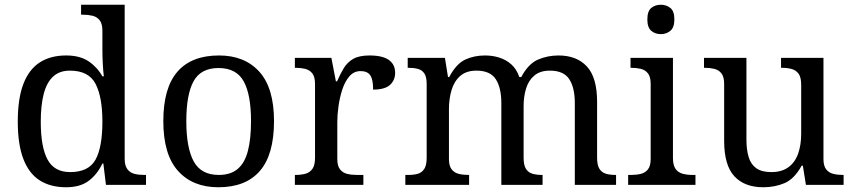

<svg xmlns="http://www.w3.org/2000/svg" viewBox="-20 -780 3602 810"><path d="M259 10Q193 10 147.5 -19Q102 -48 78.5 -109.5Q55 -171 55 -267Q55 -364 78.5 -425.5Q102 -487 147.5 -516.5Q193 -546 259 -546Q317 -546 353.5 -521.5Q390 -497 412 -458H418Q415 -483 413.5 -513.5Q412 -544 412 -568V-650Q412 -680 400.5 -694.5Q389 -709 370.5 -713.5Q352 -718 330 -718H322V-760H506V-110Q506 -81 517.5 -66Q529 -51 547.5 -46.5Q566 -42 588 -42H596V0H427L416 -90H412Q390 -44 354 -17Q318 10 259 10ZM276 -54Q354 -54 383 -106.5Q412 -159 412 -267Q412 -371 383 -426.5Q354 -482 275 -482Q231 -482 204 -457Q177 -432 164.5 -384Q152 -336 152 -266Q152 -160 180.5 -107Q209 -54 276 -54Z M901 10Q793 10 731 -59Q669 -128 669 -269Q669 -409 728.5 -477.5Q788 -546 904 -546Q1012 -546 1074 -477.5Q1136 -409 1136 -269Q1136 -128 1076.5 -59Q1017 10 901 10ZM903 -42Q953 -42 983 -67.5Q1013 -93 1026 -144Q1039 -195 1039 -269Q1039 -381 1008 -437Q977 -493 902 -493Q827 -493 796.5 -437Q766 -381 766 -269Q766 -157 797 -99.5Q828 -42 903 -42Z M1224 0V-42H1227Q1250 -42 1268.5 -47Q1287 -52 1298 -67.5Q1309 -83 1309 -114V-426Q1309 -456 1297.5 -470.5Q1286 -485 1267.5 -489.5Q1249 -494 1227 -494H1224V-536H1378L1397 -437H1402Q1415 -467 1430 -492Q1445 -517 1470 -531.5Q1495 -546 1539 -546Q1594 -546 1620.5 -527Q1647 -508 1647 -473Q1647 -442 1625.5 -422Q1604 -402 1554 -402Q1554 -430 1549 -447Q1544 -464 1532.5 -472Q1521 -480 1501 -480Q1473 -480 1454 -458Q1435 -436 1424 -402Q1413 -368 1408 -331.5Q1403 -295 1403 -266V-109Q1403 -80 1414.5 -65.5Q1426 -51 1444.5 -46.5Q1463 -42 1485 -42H1513V0Z M1690 0V-42H1703Q1726 -42 1743 -47Q1760 -52 1770 -67.5Q1780 -83 1780 -114V-426Q1780 -456 1770 -470.5Q1760 -485 1742.5 -489.5Q1725 -494 1703 -494H1700V-536H1857L1870 -455H1875Q1905 -511 1942.5 -528.5Q1980 -546 2026 -546Q2058 -546 2086.5 -537Q2115 -528 2137 -508.5Q2159 -489 2171 -455H2179Q2209 -511 2249.5 -528.5Q2290 -546 2336 -546Q2413 -546 2456 -499.5Q2499 -453 2499 -350V-114Q2499 -83 2509 -67.5Q2519 -52 2536.5 -47Q2554 -42 2576 -42H2579V0H2405V-345Q2405 -410 2381.5 -446Q2358 -482 2300 -482Q2259 -482 2234.5 -461.5Q2210 -441 2199.5 -407Q2189 -373 2189 -333V-114Q2189 -83 2199 -67.5Q2209 -52 2226.5 -47Q2244 -42 2266 -42H2269V0H2095V-345Q2095 -410 2071.5 -446Q2048 -482 1990 -482Q1947 -482 1921.5 -459.5Q1896 -437 1885 -400Q1874 -363 1874 -320V-109Q1874 -80 1885.5 -65.5Q1897 -51 1915.5 -46.5Q1934 -42 1956 -42H1959V0Z M2630 0V-42H2643Q2665 -42 2683.5 -46.5Q2702 -51 2713.5 -65.5Q2725 -80 2725 -109V-426Q2725 -456 2713.5 -470.5Q2702 -485 2683.5 -489.5Q2665 -494 2643 -494H2640V-536H2819V-114Q2819 -83 2830 -67.5Q2841 -52 2860 -47Q2879 -42 2901 -42H2914V0ZM2768 -636Q2744 -636 2727.5 -650Q2711 -664 2711 -698Q2711 -733 2727.5 -746.5Q2744 -760 2768 -760Q2791 -760 2808 -746.5Q2825 -733 2825 -698Q2825 -664 2808 -650Q2791 -636 2768 -636Z M3200 10Q3121 10 3078 -36.5Q3035 -83 3035 -186V-426Q3035 -456 3023.5 -470.5Q3012 -485 2993.5 -489.5Q2975 -494 2953 -494H2950V-536H3129V-191Q3129 -148 3138.5 -117Q3148 -86 3171 -70Q3194 -54 3234 -54Q3278 -54 3306 -74.5Q3334 -95 3347 -131.5Q3360 -168 3360 -216V-422Q3360 -454 3349 -469Q3338 -484 3319.5 -489Q3301 -494 3278 -494H3275V-536H3454V-109Q3454 -80 3465.5 -65.5Q3477 -51 3495.5 -46.5Q3514 -42 3536 -42H3539V0H3380L3367 -81H3362Q3331 -25 3290 -7.5Q3249 10 3200 10Z"/></svg>

Font: Noto Serif Khmer
Style: Regular
Weight: 400
Designer: Danh Hong and the Monotype Design Team
Foundry: Monotype Imaging Inc.
Version: Version 2.003